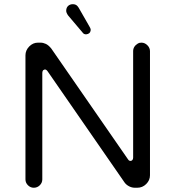

<svg xmlns="http://www.w3.org/2000/svg" viewBox="-20 -882 824 902"><path d="M405.3 -736.3Q406.2 -739.3 406.2 -742.2Q406.2 -748 399.4 -758.8L349.6 -845.7L343.8 -853.5Q335.9 -862.3 322.3 -862.3Q308.6 -862.3 299.8 -854Q291 -845.7 291 -831.1Q291 -822.3 299.8 -809.6Q368.2 -728.5 370.1 -726.6Q375 -720.7 384.8 -720.7Q402.3 -722.7 405.3 -736.3ZM178.7 -39.1V-540Q178.7 -547.9 183.6 -552.7L190.4 -555.7Q197.3 -555.7 203.1 -547.9L565.4 -24.4Q573.2 -13.7 586.4 -6.8Q599.6 0 613.3 0H625Q649.4 0 667 -17.6Q684.6 -35.2 684.6 -58.6V-641.6Q684.6 -657.2 672.4 -669.4Q660.2 -681.6 644.5 -681.6Q633.8 -681.6 627.9 -677.7Q605.5 -664.1 605.5 -641.6V-141.6Q605.5 -133.8 601.6 -129.9Q597.7 -126 593.8 -126Q587.9 -126 585 -128.9Q582 -132.8 581.1 -133.8L220.7 -654.3Q208 -669.9 195.3 -675.8Q182.6 -681.6 170.9 -681.6H158.2Q134.8 -681.6 117.2 -663.6Q99.6 -645.5 99.6 -622.1V-39.1Q99.6 -23.4 111.3 -11.7Q123 0 138.7 0Q155.3 0 167 -11.7Q178.7 -23.4 178.7 -39.1Z"/></svg>

Font: FakePearl
Style: Light
Weight: 350
Version: Version 1.2